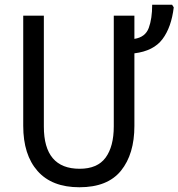

<svg xmlns="http://www.w3.org/2000/svg" viewBox="-20 -780 753 810"><path d="M460 -714V-247Q460 -162 425.5 -115Q391 -68 316 -68Q165 -68 165 -246V-714H78V-249Q78 -127 138.5 -58.5Q199 10 315 10Q434 10 490.5 -60Q547 -130 547 -249V-555Q628 -565 665.5 -615Q703 -665 713 -749L706 -760H622Q622 -701 607.5 -662Q593 -623 547 -616V-714Z"/></svg>

Font: Noto Sans UI SemiCondensed
Style: Regular
Weight: 400
Width: 4
Designer: Monotype Design Team
Foundry: Monotype Imaging Inc.
Version: 1.001